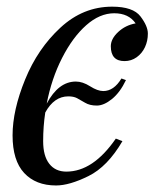

<svg xmlns="http://www.w3.org/2000/svg" viewBox="-20 -548 476 582"><path d="M357.4 -362.8Q315.9 -362.8 315.9 -407.7Q315.9 -430.2 338.1 -450.9Q360.4 -471.7 391.1 -477.1Q370.1 -507.8 326.2 -507.8Q282.2 -507.8 241.2 -471.4Q200.2 -435.1 168.2 -372.3Q136.2 -309.6 121.6 -233.9Q157.2 -300.8 210 -300.8Q230.5 -300.8 253.2 -286.4Q275.9 -272 293 -272Q325.2 -272 348.1 -310.1L361.8 -305.2Q344.2 -268.1 319.6 -248Q294.9 -228 273.4 -228Q252 -228 237.8 -236.6Q223.6 -245.1 213.4 -250.5Q203.1 -255.9 187 -255.9Q144 -255.9 117.2 -207Q110.8 -165 110.8 -120.1Q110.8 -75.2 129.4 -51.5Q147.9 -27.8 181.2 -27.8Q262.2 -27.8 331.1 -127.9L351.1 -120.1Q305.7 -42.5 248 -14.2Q190.4 14.2 149.9 14.2Q88.4 14.2 53.2 -23.7Q18.1 -61.5 18.1 -137.7Q18.1 -213.9 56.2 -307.1Q94.2 -400.4 163.1 -464.1Q231.9 -527.8 319.8 -527.8Q383.3 -527.8 405.8 -498.3Q428.2 -468.8 428.2 -446.3Q428.2 -423.8 419.4 -405Q410.6 -386.2 394.3 -374.5Q377.9 -362.8 357.4 -362.8Z"/></svg>

Font: PlayfairDisplay-Italic
Style: Italic
Weight: 400
Italic angle: -14°
Designer: Claus Eggers Sørensen
Foundry: Claus Eggers Sørensen
Version: Version 1.002;PS 001.002;hotconv 1.0.70;makeotf.lib2.5.58329